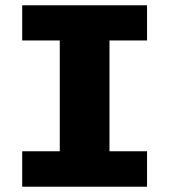

<svg xmlns="http://www.w3.org/2000/svg" viewBox="-20 -706 640 726"><path d="M64 0V-134H206V-553H64V-686H536V-553H394V-134H536V0Z"/></svg>

Font: Chivo Mono ExtraBold
Style: Regular
Weight: 800
Monospace: yes
Designer: Hector Gatti
Foundry: Omnibus-Type
Version: Version 1.008